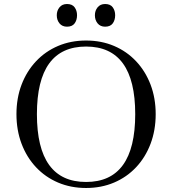

<svg xmlns="http://www.w3.org/2000/svg" viewBox="-20 -926 858 957"><path d="M409 11Q333 11 269.5 -16Q206 -43 159.5 -92.5Q113 -142 87.5 -209.5Q62 -277 62 -357Q62 -437 87.5 -504Q113 -571 159.5 -620.5Q206 -670 269.5 -697Q333 -724 409 -724Q485 -724 548.5 -697Q612 -670 658.5 -620.5Q705 -571 730.5 -504Q756 -437 756 -357Q756 -277 730.5 -209.5Q705 -142 658.5 -92.5Q612 -43 548.5 -16Q485 11 409 11ZM409 -19Q654 -19 654 -357Q654 -694 409 -694Q164 -694 164 -357Q164 -19 409 -19ZM314 -793Q290 -793 276.5 -809.5Q263 -826 263 -850Q263 -873 276.5 -889.5Q290 -906 314 -906Q340 -906 352 -889.5Q364 -873 364 -850Q364 -826 352 -809.5Q340 -793 314 -793ZM504 -793Q480 -793 466.5 -809.5Q453 -826 453 -850Q453 -873 466.5 -889.5Q480 -906 504 -906Q530 -906 542 -889.5Q554 -873 554 -850Q554 -826 542 -809.5Q530 -793 504 -793Z"/></svg>

Font: Baskervville
Style: Regular
Weight: 400
Designer: Alexis Faudot, Rémi Forte, Morgane Pierson, Rafael Ribas, Tanguy Vanlaeys, Rosalie Wagner, Thomas Huot-Marchand
Foundry: ANRT
Version: Version 1.100